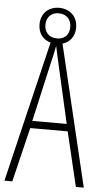

<svg xmlns="http://www.w3.org/2000/svg" viewBox="-59 -908 510 945"><g transform="rotate(5 196.0 -435.5)"><path d="M353 0H392L226 -697C262 -707 286 -738 286 -781C286 -836 247 -871 195 -871C143 -871 105 -837 105 -782C105 -737 130 -707 167 -697L0 0H39L104 -269H289ZM197 -720C155 -720 134 -748 134 -782C134 -818 156 -844 195 -844C234 -844 257 -818 257 -781C257 -744 234 -720 197 -720ZM215 -596 281 -305H111L177 -597C185 -631 191 -654 196 -683C202 -654 207 -630 215 -596Z"/></g></svg>

Font: Noto Sans Kannada ExtraCondensed ExtraLight
Style: Regular
Weight: 200
Width: 2
Designer: Jelle Bosma - Monotype Design Team
Foundry: Monotype Imaging Inc.
Version: Version 2.005